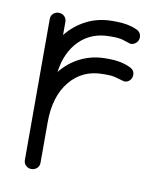

<svg xmlns="http://www.w3.org/2000/svg" viewBox="-65 -565 504 616"><g transform="rotate(10 187.0 -256.5)"><path d="M104 -25Q104 -14 96.5 -7Q89 0 78 0Q68 0 60.5 -7Q53 -14 53 -25V-484Q53 -495 60.5 -502Q68 -509 78 -509Q89 -509 96.5 -502Q104 -495 104 -484V-441Q130 -474 168 -493.5Q206 -513 252 -513H264Q303 -513 332 -500Q348 -493 348 -476Q348 -465 339.5 -457.5Q331 -450 321 -451Q309 -455 296 -459Q283 -463 264 -463H252Q193 -463 154.5 -425Q116 -387 107 -321Q133 -354 170.5 -372.5Q208 -391 252 -391H264Q302 -391 332 -377Q348 -370 348 -354Q348 -342 339.5 -334.5Q331 -327 321 -329Q309 -332 296 -336Q283 -340 264 -340H252Q185 -340 144.5 -290.5Q104 -241 104 -157Z"/></g></svg>

Font: Libertine Sup
Style: Regular
Weight: 400
Designer: Bastien Sozeau
Foundry: NBR — Bastien Sozeau
Version: Version 2.003; ttfautohint (v1.8.4.7-5d5b);gftools[0.9.33]